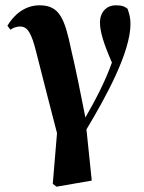

<svg xmlns="http://www.w3.org/2000/svg" viewBox="-20 -492 543 724"><path d="M179 201 193 212 326 189 306 -4C378 -124 472 -294 472 -402C472 -426 467 -441 461 -459C449 -468 440 -472 415 -472C385 -472 357 -449 357 -407C357 -373 370 -330 402 -256C375 -180 336 -108 302 -49C285 -135 266 -231 249 -302C224 -422 205 -472 129 -472C72 -472 31 -434 8 -395L19 -380C31 -388 43 -392 56 -392C84 -392 99 -368 118 -290C148 -170 173 -76 195 10Z"/></svg>

Font: Source Serif 4 Display
Style: Bold
Weight: 700
Designer: Frank Grießhammer
Foundry: Adobe Systems Incorporated
Version: Version 4.004;hotconv 1.0.117;makeotfexe 2.5.65602